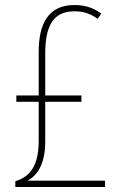

<svg xmlns="http://www.w3.org/2000/svg" viewBox="-20 -810 481 764"><path d="M276 -790C172 -790 134 -715 134 -604V-430H45V-405H134V-250C134 -154 102 -107 41 -89V-66H398V-91H89C131 -112 160 -162 160 -246V-405H304V-430H160V-598C160 -713 196 -765 276 -765C308 -765 336 -758 369 -735L383 -756C354 -777 322 -790 276 -790Z"/></svg>

Font: Noto Sans Malayalam UI Condensed Thin
Style: Regular
Weight: 100
Width: 3
Designer: Jelle Bosma - Monotype Design Team
Foundry: Monotype Imaging Inc.
Version: Version 2.104